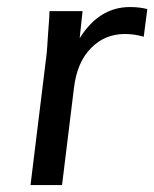

<svg xmlns="http://www.w3.org/2000/svg" viewBox="-20 -533 444 553"><path d="M67.9 0 114.3 -377.9Q115.2 -386.2 116 -397.9Q116.7 -409.7 117.7 -425.3L121.6 -478.5L122.6 -501H217.8L209.5 -422.9Q265.6 -512.7 354 -512.7Q382.3 -512.7 404.3 -506.8L394 -427.2Q367.2 -435.1 339.8 -435.1Q281.7 -435.1 242.2 -394.5Q201.7 -354 192.9 -278.8L158.7 0Z"/></svg>

Font: Ride
Style: Italic
Weight: 400
Version: Version 3.000